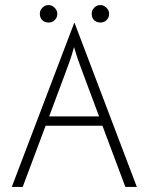

<svg xmlns="http://www.w3.org/2000/svg" viewBox="-20 -736 585 756"><path d="M26.4 0 272.2 -645.8H273.6L518.8 0H473.6L383.3 -241H159.7L69.4 0ZM173.6 -277.8H370.1L310.4 -437.5Q297.9 -470.8 289.6 -494.1Q281.2 -517.4 271.5 -550.7Q262.5 -517.4 254.2 -494.4Q245.8 -471.5 233.3 -437.5ZM375 -647.2Q365.3 -647.2 357.3 -651.7Q349.3 -656.2 345.1 -663.9Q341 -671.5 341 -681.2Q341 -691 345.5 -698.6Q350 -706.2 357.6 -711.1Q365.3 -716 375 -716Q384.7 -716 392.4 -711.1Q400 -706.2 404.9 -698.6Q409.7 -691 409.7 -681.2Q409.7 -671.5 404.9 -663.5Q400 -655.6 392.4 -651.4Q384.7 -647.2 375 -647.2ZM170.8 -647.2Q161.1 -647.2 153.1 -651.7Q145.1 -656.2 141 -663.9Q136.8 -671.5 136.8 -681.2Q136.8 -691 141.3 -698.6Q145.8 -706.2 153.5 -711.1Q161.1 -716 170.8 -716Q180.6 -716 188.2 -711.1Q195.8 -706.2 200.7 -698.6Q205.6 -691 205.6 -681.2Q205.6 -671.5 200.7 -663.5Q195.8 -655.6 188.2 -651.4Q180.6 -647.2 170.8 -647.2Z"/></svg>

Font: Afacad Flux ExtraLight
Style: Regular
Weight: 250
Designer: Kristian Moeller
Foundry: Dicotype
Version: Version 1.100